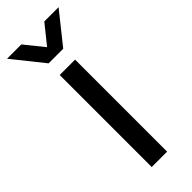

<svg xmlns="http://www.w3.org/2000/svg" viewBox="-276 -750 776 776"><g transform="rotate(-45 112.5 -361.5)"><path d="M68.7 0V-526H156.7V0ZM-35.2 -723H46.4L134.2 -614.4L90.1 -613.9L177.8 -723H259.4L154 -591H70.3Z"/></g></svg>

Font: Archivo SemiBold
Style: Regular
Weight: 600
Designer: Hector Gatti
Foundry: Omnibus-Type
Version: Version 2.001